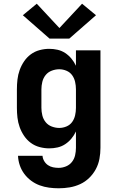

<svg xmlns="http://www.w3.org/2000/svg" viewBox="-20 -791 640 1034"><path d="M296 223Q270 223 244 219.5Q218 216 193.5 207Q169 198 147.5 182Q126 166 110.5 145Q95 124 86.5 99Q78 74 77 48H209Q210 63 218 76.5Q226 90 238.5 98.5Q251 107 266 110Q281 113 296 113Q316 113 335.5 105Q355 97 367.5 81Q380 65 384.5 45Q389 25 389 5V-83Q379 -62 364.5 -44.5Q350 -27 331 -14.5Q312 -2 290 3Q268 8 245 8Q219 8 193 1Q167 -6 146 -21.5Q125 -37 110 -59Q95 -81 86 -106Q77 -131 74 -157.5Q71 -184 71 -210V-310Q71 -336 74 -362.5Q77 -389 86 -414Q95 -439 110 -461Q125 -483 146 -498.5Q167 -514 193 -521Q219 -528 245 -528Q268 -528 290 -523Q312 -518 331 -505.5Q350 -493 364.5 -475.5Q379 -458 389 -437V-520H521V5Q521 35 515.5 64.5Q510 94 496 120Q482 146 460.5 167Q439 188 412 200.5Q385 213 355.5 218Q326 223 296 223ZM299 -102Q319 -102 338 -110Q357 -118 368.5 -134Q380 -150 384.5 -170Q389 -190 389 -210V-310Q389 -330 384.5 -350Q380 -370 368.5 -386Q357 -402 338 -410Q319 -418 299 -418Q279 -418 259 -410.5Q239 -403 226 -387Q213 -371 208 -350.5Q203 -330 203 -310V-210Q203 -190 208 -169.5Q213 -149 226 -133Q239 -117 259 -109.5Q279 -102 299 -102ZM247 -583 103 -709 178 -771 300 -640 422 -771 497 -709 353 -583Z"/></svg>

Font: Iosevka SS04 XBd Ex
Style: Regular
Weight: 800
Width: 7
Monospace: yes
Designer: Belleve Invis
Foundry: Belleve Invis
Version: Version 19.0.0; ttfautohint (v1.8.4)